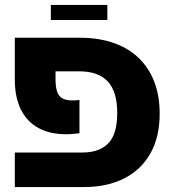

<svg xmlns="http://www.w3.org/2000/svg" viewBox="-20 -758 708 778"><path d="M40 0V-140H314Q382 -140 418.5 -177Q455 -214 455 -300Q455 -387 416.5 -428Q378 -469 301 -469H121V-605H305Q379 -605 439 -584.5Q499 -564 541 -524Q583 -484 605 -427Q627 -370 627 -297Q627 -203 589.5 -136.5Q552 -70 483 -35Q414 0 320 0ZM248 -214Q182 -214 135.5 -239.5Q89 -265 64.5 -314.5Q40 -364 40 -436V-605H205V-438Q205 -403 212.5 -384Q220 -365 235.5 -358Q251 -351 273 -351Q281 -351 288 -351.5Q295 -352 302 -353V-218Q292 -217 277.5 -215.5Q263 -214 248 -214ZM186 -677V-738H415V-677Z"/></svg>

Font: Noto Sans Hebrew ExtraBold
Style: Regular
Weight: 800
Designer: Monotype Design Team
Foundry: Monotype Imaging Inc.
Version: Version 2.003